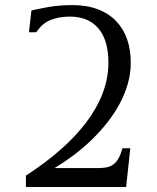

<svg xmlns="http://www.w3.org/2000/svg" viewBox="-20 -747 626 767"><path d="M258.8 -680.7Q216.8 -680.7 182.9 -667.5Q148.9 -654.3 125 -618.2H95.7L105.5 -705.1Q121.6 -708.5 139.2 -712.4Q156.7 -716.3 176.5 -719.5Q196.3 -722.7 219 -724.6Q241.7 -726.6 268.6 -726.6Q327.1 -726.6 370.8 -710Q414.6 -693.4 443.8 -662.8Q473.1 -632.3 487.8 -590.1Q502.4 -547.9 502.4 -496.6Q502.4 -454.1 490.7 -412.8Q479 -371.6 458 -332.5Q437 -293.5 408.4 -257.3Q379.9 -221.2 346.2 -188.5Q312.5 -155.8 274.7 -127.4Q236.8 -99.1 198.2 -75.7H375.5Q395 -75.7 409.7 -79.3Q424.3 -83 435.5 -92.3Q446.8 -101.6 454.8 -116.7Q462.9 -131.8 469.2 -154.8H500.5L483.9 0H83.5V-45.4Q161.1 -95.7 222.2 -149.4Q283.2 -203.1 325.7 -259.8Q368.2 -316.4 390.6 -375.7Q413.1 -435.1 413.1 -497.1Q413.1 -586.4 373 -633.5Q333 -680.7 258.8 -680.7Z"/></svg>

Font: Arian AMU Serif
Style: Regular
Weight: 400
Designer: Ruben Hakobyan (Tarumian)
Foundry: Ruben Hakobyan (Tarumian)
Version: Version 1.002